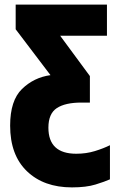

<svg xmlns="http://www.w3.org/2000/svg" viewBox="-20 -573 504 833"><path d="M457 205V57Q429 71 391.5 82.5Q354 94 311 94Q190 94 190 -19Q190 -80 226.5 -104Q263 -128 333 -128H370V-243L241 -418H444V-553H48V-446L199 -247Q127 -237 75.5 -187Q24 -137 24 -28Q24 100 97 170Q170 240 292 240Q354 240 394.5 227.5Q435 215 457 205Z"/></svg>

Font: Noto Sans Display Condensed Black
Style: Regular
Weight: 900
Width: 3
Designer: Monotype Design team
Foundry: Monotype Imaging Inc.
Version: 1.000